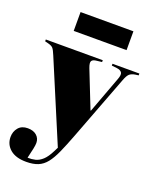

<svg xmlns="http://www.w3.org/2000/svg" viewBox="-186 -857 967 1188"><g transform="rotate(20 298.0 -263.0)"><path d="M134 230Q65 230 28 198.5Q-9 167 -9 118Q-9 82 12.5 56.5Q34 31 74 31Q111 31 132.5 50Q154 69 154 99Q154 113 149 137Q144 161 134 203Q161 204 185 198Q209 192 231.5 171.5Q254 151 276 107L289 81L67 -446Q54 -478 44.5 -489Q35 -500 10 -506L-10 -511V-523H365V-511L331 -507Q307 -505 299 -493.5Q291 -482 304 -448L400 -205H403L493 -447Q505 -479 496 -491.5Q487 -504 464 -507L429 -511V-523H606V-511L584 -508Q560 -504 547.5 -493Q535 -482 523 -450L361 -24Q334 47 312 96Q290 145 266.5 174.5Q243 204 211.5 217Q180 230 134 230ZM134 -632V-756H482V-632Z"/></g></svg>

Font: Literata 72pt Black
Style: Regular
Weight: 900
Designer: Latin by Veronika Burian and Jose Scaglione. Greek by Irene Vlachou. Cyrillic by Vera Evstafieva.
Foundry: TypeTogether
Version: Version 3.002